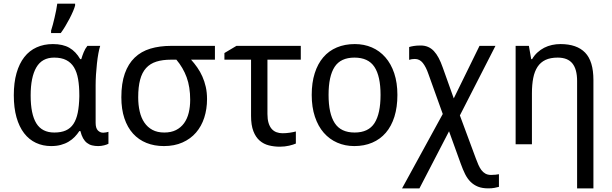

<svg xmlns="http://www.w3.org/2000/svg" viewBox="-20 -786 3333 1046"><path d="M275.9 -64Q313 -64 338.6 -75.4Q364.3 -86.9 380.1 -110.8Q396 -134.8 403.6 -171.9Q411.1 -209 412.1 -259.8V-267.1Q412.1 -316.4 405.5 -354.7Q398.9 -393.1 383.1 -419.2Q367.2 -445.3 340.8 -458.7Q314.5 -472.2 274.9 -472.2Q209 -472.2 178 -418.9Q147 -365.7 147 -266.1Q147 -164.1 178 -114Q209 -64 275.9 -64ZM258.8 9.8Q213.4 9.8 175.8 -7.8Q138.2 -25.4 111.3 -60.3Q84.5 -95.2 69.8 -147Q55.2 -198.7 55.2 -267.1Q55.2 -335.9 70.1 -387.9Q85 -439.9 112.5 -475.1Q140.1 -510.3 179.7 -528.1Q219.2 -545.9 268.1 -545.9Q322.8 -545.9 357.9 -525.6Q393.1 -505.4 417 -463.9H422.9Q427.7 -481 435.8 -501Q443.8 -521 456.1 -536.1H525.9Q520.5 -520 515.9 -494.6Q511.2 -469.2 508.1 -439.7Q504.9 -410.2 502.9 -379.4Q501 -348.6 501 -321.8V-117.2Q501 -87.9 513.2 -75.4Q525.4 -63 542 -63Q548.8 -63 557.9 -64.7Q566.9 -66.4 570.8 -67.9V-2.9Q563.5 1.5 547.6 5.6Q531.7 9.8 515.1 9.8Q496.6 9.8 481.2 5.9Q465.8 2 453.6 -7.6Q441.4 -17.1 432.6 -32.7Q423.8 -48.3 418 -71.8H412.1Q401.4 -55.2 387 -40.3Q372.6 -25.4 353.8 -14.2Q335 -2.9 311.5 3.4Q288.1 9.8 258.8 9.8ZM258.3 -619.1Q263.2 -633.8 268.1 -652.6Q272.9 -671.4 277.6 -691.2Q282.2 -710.9 286.1 -730.5Q290 -750 292 -766.1H389.2V-755.9Q386.2 -744.1 378.2 -725.1Q370.1 -706.1 359.1 -684.8Q348.1 -663.6 335.4 -642.6Q322.8 -621.6 311 -606H258.3Z M1107.9 -246.1Q1107.9 -191.9 1092.8 -145Q1077.6 -98.1 1047.9 -63.7Q1018.1 -29.3 974.1 -9.8Q930.2 9.8 873 9.8Q820.8 9.8 778.1 -7.3Q735.4 -24.4 704.8 -58.1Q674.3 -91.8 657.7 -141.4Q641.1 -190.9 641.1 -255.9Q641.1 -332 659.9 -385.3Q678.7 -438.5 713.9 -472.2Q749 -505.9 799.3 -521Q849.6 -536.1 912.1 -536.1H1150.9V-460.9H1021Q1039.1 -440.9 1054.9 -418.2Q1070.8 -395.5 1082.5 -369.1Q1094.2 -342.8 1101.1 -312.5Q1107.9 -282.2 1107.9 -246.1ZM732.9 -255.9Q732.9 -214.4 741 -179.2Q749 -144 766.4 -118.4Q783.7 -92.8 810.5 -78.4Q837.4 -64 875 -64Q912.1 -64 938.7 -77.4Q965.3 -90.8 982.7 -114.7Q1000 -138.7 1008.1 -171.4Q1016.1 -204.1 1016.1 -242.2Q1016.1 -312.5 996.8 -365Q977.5 -417.5 940.9 -460.9H912.1Q865.7 -460.9 831.8 -450.2Q797.9 -439.5 775.9 -415.3Q753.9 -391.1 743.4 -351.8Q732.9 -312.5 732.9 -255.9Z M1618.7 -536.1V-460.9H1437V-165Q1437 -136.2 1443.1 -116.2Q1449.2 -96.2 1460.2 -83.7Q1471.2 -71.3 1486.3 -65.7Q1501.5 -60.1 1519 -60.1Q1527.8 -60.1 1538.1 -60.8Q1548.3 -61.5 1558.1 -63Q1567.9 -64.5 1576.7 -66.2Q1585.4 -67.9 1591.8 -69.8V-3.9Q1585.4 -1 1575.9 2Q1566.4 4.9 1555.2 7.6Q1543.9 10.3 1531 11.7Q1518.1 13.2 1504.9 13.2Q1473.6 13.2 1445.1 6.1Q1416.5 -1 1394.8 -19.8Q1373 -38.6 1360.4 -71.3Q1347.7 -104 1347.7 -154.8V-460.9H1202.6V-497.1L1268.1 -536.1Z M2145 -269Q2145 -202.1 2128.7 -150.1Q2112.3 -98.1 2081.8 -62.7Q2051.3 -27.3 2007.8 -8.8Q1964.4 9.8 1910.2 9.8Q1859.9 9.8 1817.4 -8.8Q1774.9 -27.3 1743.9 -62.7Q1712.9 -98.1 1695.6 -150.1Q1678.2 -202.1 1678.2 -269Q1678.2 -335.4 1694.6 -387Q1710.9 -438.5 1741.2 -473.9Q1771.5 -509.3 1815.2 -527.6Q1858.9 -545.9 1913.1 -545.9Q1963.4 -545.9 2005.9 -527.6Q2048.3 -509.3 2079.3 -473.9Q2110.4 -438.5 2127.7 -387Q2145 -335.4 2145 -269ZM1770 -269Q1770 -167 1803.5 -115.5Q1836.9 -64 1912.1 -64Q1987.3 -64 2020.3 -115.5Q2053.2 -167 2053.2 -269Q2053.2 -371.1 2019.8 -421.6Q1986.3 -472.2 1911.1 -472.2Q1835.9 -472.2 1803 -421.6Q1770 -371.1 1770 -269Z M2272 -538.1Q2293.9 -538.1 2311.8 -530.5Q2329.6 -522.9 2343.8 -507.8Q2357.9 -492.7 2369.9 -470.2Q2381.8 -447.8 2392.1 -418L2452.1 -250L2592.3 -536.1H2679.2L2485.4 -157.2L2572.3 77.1Q2579.1 95.7 2586.2 111.8Q2593.3 127.9 2602.5 140.4Q2611.8 152.8 2624.5 159.9Q2637.2 167 2655.3 167Q2668 167 2679.2 165.8Q2690.4 164.6 2698.2 163.1V231.9Q2687.5 234.9 2673.6 237.5Q2659.7 240.2 2640.1 240.2Q2607.4 240.2 2584.2 231Q2561 221.7 2543.7 204.6Q2526.4 187.5 2513.9 162.6Q2501.5 137.7 2490.2 106L2426.3 -70.8L2265.1 240.2H2170.4L2392.1 -165L2314 -382.8Q2300.8 -421.4 2283.4 -443.1Q2266.1 -464.8 2240.2 -464.8Q2222.7 -464.8 2209 -460V-529.8Q2219.7 -533.2 2234.9 -535.6Q2250 -538.1 2272 -538.1Z M3124 240.2V-345.2Q3124 -408.7 3098.4 -440.4Q3072.8 -472.2 3018.1 -472.2Q2978.5 -472.2 2951.7 -459.5Q2924.8 -446.8 2908.4 -421.9Q2892.1 -397 2885 -360.8Q2877.9 -324.7 2877.9 -277.8V0H2789.1V-536.1H2861.3L2874 -463.9H2878.9Q2891.1 -484.9 2908 -500.2Q2924.8 -515.6 2944.8 -525.9Q2964.8 -536.1 2987.3 -541Q3009.8 -545.9 3033.2 -545.9Q3122.6 -545.9 3167.7 -499.3Q3212.9 -452.6 3212.9 -350.1V240.2Z"/></svg>

Font: Genotype
Style: Regular
Weight: 400
Foundry: Ascender Corporation
Version: Version 1.00